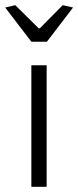

<svg xmlns="http://www.w3.org/2000/svg" viewBox="-39 -721 302 741"><path d="M-19 -692 20 -701 110 -612H115L203 -701L243 -692L142 -560H82ZM82 -469H141V0H82Z"/></svg>

Font: Athiti
Style: Regular
Weight: 400
Designer: CadsonDemak Team
Foundry: CadsonDemak
Version: Version 1.033